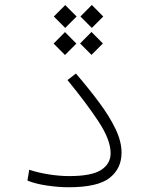

<svg xmlns="http://www.w3.org/2000/svg" viewBox="-20 -768 626 789"><path d="M262.2 1.5Q220.7 1.5 173.6 -5.4Q126.5 -12.2 92.8 -25.9L100.1 -70.3Q137.7 -58.1 181.2 -51.3Q224.6 -44.4 264.6 -44.4Q356.9 -44.4 395.8 -69.8Q434.6 -95.2 434.6 -138.2Q434.6 -193.8 384 -270Q333.5 -346.2 257.3 -439L292 -465.8Q345.2 -403.8 387.7 -346.7Q430.2 -289.6 454.8 -238Q479.5 -186.5 479.5 -140.6Q479.5 -75.7 430.7 -37.1Q381.8 1.5 262.2 1.5ZM247.1 -542 200.2 -588.9 247.1 -636.2 293.9 -588.9ZM248 -653.3 201.2 -700.2 248 -747.1 294.9 -700.2ZM356 -542.5 309.1 -589.4 356 -636.7 402.8 -589.4ZM357.4 -653.3 310.5 -700.2 357.4 -747.6 404.3 -700.2Z"/></svg>

Font: Cascadia Mono NF ExtraLight
Style: Regular
Weight: 200
Monospace: yes
Designer: Aaron Bell
Foundry: Saja Typeworks
Version: Version 2404.023; ttfautohint (v1.8.4)